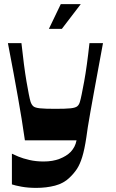

<svg xmlns="http://www.w3.org/2000/svg" viewBox="-20 -704 562 934"><path d="M37.9 193V43.6Q46.9 48.2 69.1 57.6Q91.2 66.9 123.3 74.3Q155.3 81.6 192.4 81.6Q236.4 81.6 269.9 68.6Q303.4 55.6 324.1 34.7Q334.7 23.1 341.7 9.9Q348.7 -3.2 352.4 -21.4H101.1Q93.4 -75.7 85.3 -125.5Q77.2 -175.3 67.7 -228.7Q58.2 -282.2 46.4 -346.6Q34.5 -410.9 18.5 -494.1H84.3Q90.3 -438.8 96.4 -391.7Q102.6 -344.6 108.9 -307.5Q115.2 -270.5 120.2 -245.4Q125.2 -220.3 128.5 -209.6Q133.5 -194.6 142 -187.1Q150.5 -179.6 174.7 -177.1Q198.9 -174.6 249.3 -174.6Q299.6 -174.6 323.3 -177.1Q347 -179.6 356 -187.1Q365 -194.6 369 -209.6Q372.4 -220.6 377.5 -245.7Q382.7 -270.8 389.5 -307.9Q396.3 -344.9 402.7 -391.8Q409.2 -438.8 415.2 -494.1H481Q468.6 -427.3 457.5 -366.8Q446.3 -306.3 436.7 -253.6Q427 -201 419.6 -158.6Q412.1 -116.1 407.1 -85Q402.1 -53.9 400.1 -36.2Q391.2 23.5 380 59.6Q368.9 95.8 353.9 118.3Q338.9 140.8 317.9 160.5Q289.9 187.9 247.6 199Q205.4 210 156.3 210Q116.9 210 84.9 204.2Q52.9 198.3 37.9 193ZM217.9 -563.7 275.6 -683.8H372.8L281 -563.7Z"/></svg>

Font: Ojuju ExtraLight
Style: Regular
Weight: 200
Designer: Chisaokwu Joboson, Mirko Velimirovic
Foundry: Udi Foundry
Version: Version 1.000